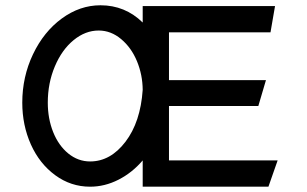

<svg xmlns="http://www.w3.org/2000/svg" viewBox="-20 -704 1159 724"><path d="M617.2 -99.1V-304.2H954.1L982.9 -401.9H617.2V-582H1000L1017.1 -681.2H518.1V-619.1Q451.7 -684.1 358.9 -684.1Q281.2 -684.1 213.1 -634.3Q145 -584.5 104.5 -499.5Q64 -414.6 64 -316.9Q64 -231.9 96.4 -159.4Q128.9 -86.9 188 -43.5Q247.1 0 319.8 0Q375 0 426.8 -26.4Q478.5 -52.7 518.1 -99.1V0H992.2L1026.9 -99.1ZM518.1 -365.2Q509.8 -243.7 453.1 -169.4Q396.5 -95.2 319.8 -95.2Q274.4 -95.2 237.5 -125.2Q200.7 -155.3 180.4 -206.1Q160.2 -256.8 160.2 -316.9Q160.2 -390.6 186.8 -453.6Q213.4 -516.6 257.6 -552.7Q301.8 -588.9 352.1 -588.9Q398.4 -588.9 437 -556.4Q475.6 -523.9 496.6 -472.9Q517.6 -421.9 518.1 -365.2Z"/></svg>

Font: Comic Neue Angular
Style: Bold
Weight: 700
Designer: Craig Rozynski
Foundry: Craig Rozynski
Version: Version 2.003